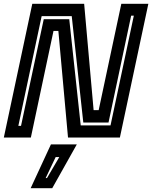

<svg xmlns="http://www.w3.org/2000/svg" viewBox="-32 -720 796 1005"><path d="M64 -61H78L197 -619.5H330.5L390.5 -63.5H546.5L668.5 -638H654.5L536 -78.5H404L343.5 -635.5H186ZM-12 0 137 -700H408.5L458 -143.5H484.5L603 -700H744.5L595.5 0H324L273.5 -558H248L129.5 0ZM128.5 265 234.5 36H370L241.5 265ZM207 212H214L278.5 102H259.5Z"/></svg>

Font: Tourney Thin
Style: Bold Italic
Weight: 700
Italic angle: -12°
Version: Version 1.015